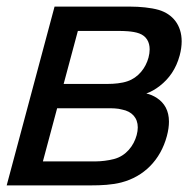

<svg xmlns="http://www.w3.org/2000/svg" viewBox="-23 -560 586 580"><path d="M-2.8 0H253.2C282.2 0 316.1 -1.5 344.1 -9C410.8 -26.5 461.4 -75.5 481.1 -149C485.4 -165.1 487.4 -179.5 487.4 -192.4C487.4 -225.7 473.9 -248.9 450.9 -264C441.1 -270.5 429.5 -275.5 419 -277.5C431.7 -282 446.4 -290 459.7 -300.5C487.4 -322 508.8 -351.5 519.8 -392.5C523.9 -407.8 525.8 -422 525.8 -435C525.8 -484.2 498.7 -517.4 456.7 -530C432.5 -537 398.8 -540 371.8 -540H141.8ZM169.3 -306.5 212.2 -466.5H338.7C345.7 -466.5 377.7 -466.5 397.6 -459C419 -451.2 429.1 -433.4 429.1 -410.8C429.1 -403 427.9 -394.7 425.6 -386C417.1 -354.5 394.9 -325.5 361.9 -314.5C344.8 -308.5 321.3 -306.5 303.3 -306.5ZM106.6 -72.5 149.6 -233H302.6C314.6 -233 332.6 -233 346 -229C375.1 -223.4 393.2 -204.4 393.2 -175.1C393.2 -168 392.1 -160.3 389.9 -152C381.3 -120 358 -89 321 -79.5C304.3 -75 281.6 -72.5 267.6 -72.5Z"/></svg>

Font: Manrope
Style: MediumItalic
Weight: 500
Italic angle: -15°
Designer: Mikhail Sharanda
Foundry: Mikhail Sharanda
Version: Version 4.502;hotconv 1.0.109;makeotfexe 2.5.65596